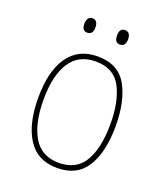

<svg xmlns="http://www.w3.org/2000/svg" viewBox="-131 -784 762 884"><g transform="rotate(20 250.0 -342.0)"><path d="M357 -658Q357 -694 329 -694Q303 -694 303 -658Q303 -623 329 -623Q357 -623 357 -658ZM197 -658Q197 -694 169 -694Q156 -694 149.5 -683Q143 -672 143 -658Q143 -623 169 -623Q197 -623 197 -658ZM440 -264Q440 -385 397.5 -461Q355 -537 253 -537Q159 -537 109.5 -466Q60 -395 60 -265Q60 -137 107.5 -63.5Q155 10 251 10Q349 10 394.5 -63Q440 -136 440 -264ZM86 -265Q86 -383 127.5 -447.5Q169 -512 253 -512Q342 -512 378 -443Q414 -374 414 -265Q414 -147 375.5 -81Q337 -15 251 -15Q166 -15 126 -82Q86 -149 86 -265Z"/></g></svg>

Font: Noto Sans Mono UI Condensed Thin
Style: Regular
Weight: 250
Width: 3
Designer: Monotype Design team
Foundry: Monotype Imaging Inc.
Version: 1.000